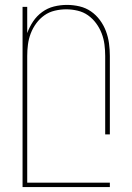

<svg xmlns="http://www.w3.org/2000/svg" viewBox="-20 -548 540 783"><path d="M72 215V-520H91V-413Q100 -438 115 -460.5Q130 -483 152 -499Q174 -515 200 -521.5Q226 -528 253 -528Q279 -528 304.5 -522Q330 -516 351 -501.5Q372 -487 387.5 -466Q403 -445 412 -421Q421 -397 424.5 -371.5Q428 -346 428 -320V0H409V-320Q409 -343 406 -366.5Q403 -390 394.5 -412Q386 -434 372 -453Q358 -472 339 -485.5Q320 -499 296.5 -504.5Q273 -510 250 -510Q227 -510 203.5 -504.5Q180 -499 161 -485.5Q142 -472 128 -453Q114 -434 105.5 -412Q97 -390 94 -366.5Q91 -343 91 -320V197H428V215Z"/></svg>

Font: Iosevka Term Curly Thin
Style: Regular
Weight: 100
Designer: Belleve Invis
Foundry: Belleve Invis
Version: Version 32.3.0